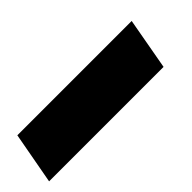

<svg xmlns="http://www.w3.org/2000/svg" viewBox="-11 -495 513 513"><g transform="rotate(-45 245.0 -238.5)"><path d="M-4.5 -165.5H428L454.5 -312.5H22.5Z"/></g></svg>

Font: Anybody Black
Style: Italic
Weight: 900
Italic angle: -10°
Designer: Tyler Finck
Foundry: Etcetera Type Company
Version: Version 1.113;gftools[0.9.25]